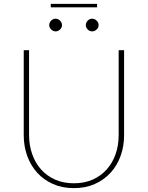

<svg xmlns="http://www.w3.org/2000/svg" viewBox="-20 -962 763 991"><path d="M102.5 0ZM361.5 -16Q416 -16 458.8 -35.2Q501.5 -54.5 531.2 -88Q561 -121.5 576.8 -166.8Q592.5 -212 592.5 -264V-703H620.5V-264Q620.5 -207 602.5 -157.2Q584.5 -107.5 550.8 -70.5Q517 -33.5 469.2 -12.2Q421.5 9 361.5 9Q301.5 9 253.5 -12.2Q205.5 -33.5 172 -70.5Q138.5 -107.5 120.5 -157.2Q102.5 -207 102.5 -264V-703H130V-265Q130 -213 145.8 -167.5Q161.5 -122 191.2 -88.2Q221 -54.5 264 -35.2Q307 -16 361.5 -16ZM242 -942H481V-924H242ZM300 -832Q300 -819.5 290 -809.8Q280 -800 267 -800Q260.5 -800 254.5 -802.8Q248.5 -805.5 244 -810Q239.5 -814.5 236.8 -820.2Q234 -826 234 -832Q234 -845.5 244 -855.5Q254 -865.5 267 -865.5Q280 -865.5 290 -855.5Q300 -845.5 300 -832ZM489 -832Q489 -819.5 478.8 -809.8Q468.5 -800 456 -800Q442.5 -800 432.8 -809.8Q423 -819.5 423 -832Q423 -845.5 432.8 -855.5Q442.5 -865.5 456 -865.5Q468.5 -865.5 478.8 -855.5Q489 -845.5 489 -832Z"/></svg>

Font: Lato Thin
Style: Regular
Weight: 200
Designer: Lukasz Dziedzic
Foundry: tyPoland Lukasz Dziedzic
Version: Version 2.007; 2014-02-27